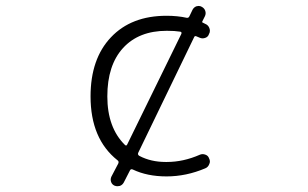

<svg xmlns="http://www.w3.org/2000/svg" viewBox="-20 -609 1040 649"><path d="M402.3 -119.1Q407.2 -114.3 410.2 -121.1L592.8 -494.1Q595.7 -501 588.9 -502Q571.3 -504.9 543.9 -504.9Q449.2 -504.9 396 -446.8Q342.8 -388.7 342.8 -283.2Q342.8 -177.7 402.3 -119.1ZM611.3 -548.8Q617.2 -547.9 620.1 -553.7L630.9 -576.2Q635.7 -585 644.5 -587.9Q648.4 -588.9 651.4 -588.9Q657.2 -588.9 662.1 -585.9Q670.9 -581.1 673.8 -572.3Q676.8 -563.5 672.9 -554.7L664.1 -537.1Q662.1 -533.2 666 -532.2Q668.9 -530.3 673.8 -528.3Q683.6 -524.4 687.5 -514.6Q689.5 -509.8 689.5 -504.9Q689.5 -499 686.5 -494.1Q683.6 -484.4 673.8 -481Q664.1 -477.5 655.3 -481.4Q648.4 -484.4 643.6 -486.3Q638.7 -488.3 636.7 -484.4L447.3 -92.8Q444.3 -85.9 451.2 -82Q490.2 -61.5 540 -61.5Q542 -61.5 543.9 -61.5Q599.6 -61.5 655.3 -85.9Q664.1 -89.8 673.8 -86.4Q683.6 -83 686.5 -74.2Q689.5 -68.4 689.5 -63.5Q689.5 -58.6 687.5 -54.7Q683.6 -43.9 673.8 -40Q609.4 -12.7 543 -12.7Q477.5 -12.7 428.7 -36.1Q421.9 -39.1 418.9 -32.2L398.4 7.8Q393.6 16.6 384.8 19.5Q380.9 20.5 377 20.5Q372.1 20.5 367.2 18.6Q358.4 14.6 355.5 5.9Q352.5 -2.9 356.4 -11.7L379.9 -56.6Q382.8 -63.5 377 -67.4Q286.1 -139.6 286.1 -283.2Q286.1 -410.2 355 -482.9Q423.8 -555.7 543 -555.7Q580.1 -555.7 611.3 -548.8Z"/></svg>

Font: Rounded Mgen+ 1m light
Style: Regular
Weight: 200
Designer: [Source Han Sans]
Ryoko NISHIZUKA  (kana & ideographs); Paul D. Hunt (Latin, Greek & Cyrillic); Wenlong ZHANG  (bopomofo
Version: Version 1.059.20150602